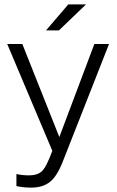

<svg xmlns="http://www.w3.org/2000/svg" viewBox="-20 -695 533 877"><path d="M113 106Q150 106 170.5 88Q191 70 219 -6L13 -494H82L251 -69L411 -494H478L268 40Q241 110 208 136Q175 162 123 162Q107 162 90.5 160.5Q74 159 55 155V100Q69 103 83 104.5Q97 106 113 106ZM292 -675H373L249 -556H190Z"/></svg>

Font: Blinker Light
Style: Regular
Weight: 300
Designer: Juergen Huber
Foundry: supertype
Version: Version 1.017;hotconv 1.0.117;makeotfexe 2.5.65602